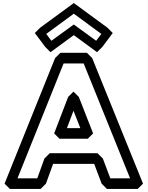

<svg xmlns="http://www.w3.org/2000/svg" viewBox="-20 -1207 970 1262"><path d="M284 -984 465 -1117 646 -984 612 -939 465 -1046 318 -939ZM244 -1025 209 -990 277 -899 312 -864 465 -976 618 -864 653 -899 721 -990 686 -1025 465 -1187ZM530 -790 835 -35H705L656 -165L621 -200H307L272 -165L225 -35H95L398 -790ZM586 -825 551 -860H377L342 -825L10 0L45 35H247L282 0L329 -130H599L648 0L683 35H885L920 0ZM592 -330 498 -570 463 -605 428 -570 336 -330 371 -295H557ZM508 -365H420L463 -479Z"/></svg>

Font: Hussar Press
Style: Bold
Weight: 700
Foundry: Cannot Into Space Fonts
Version: Version 1.43